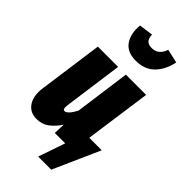

<svg xmlns="http://www.w3.org/2000/svg" viewBox="-296 -881 1119 1119"><g transform="rotate(45 263.0 -322.0)"><path d="M282.2 -630.9Q211.4 -630.9 179.7 -675.8Q147.9 -720.7 154.8 -793.9L241.2 -806.2Q242.7 -775.4 255.9 -762.2Q269 -749 295.9 -749Q351.1 -749 371.1 -810.1L456.1 -791Q440.9 -717.3 397.5 -674.1Q354 -630.9 282.2 -630.9ZM408.2 -122.1H511.2L382.8 166H274.9L332 0H246.1L249 -70.8Q220.7 -28.8 189 -5.4Q157.2 18.1 112.8 18.1Q57.6 18.1 30 -24.7Q2.4 -67.4 13.2 -138.2L67.9 -533.2H234.9L184.1 -164.1Q179.7 -129.9 195.8 -129.9Q220.2 -129.9 252 -189.9L298.8 -533.2H465.8Z"/></g></svg>

Font: Fira Sans Compressed ExtraBold
Style: Italic
Weight: 800
Width: 3
Italic angle: -8°
Designer: Carrois Corporate & Edenspiekermann AG
Foundry: Carrois Corporate GbR & Edenspiekermann AG
Version: Version 4.203;PS 004.203;hotconv 1.0.88;makeotf.lib2.5.64775